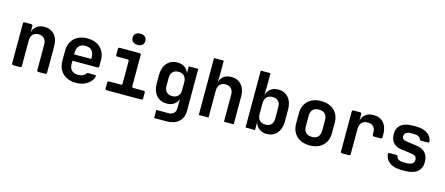

<svg xmlns="http://www.w3.org/2000/svg" viewBox="-58 -1493 5515 2380"><g transform="rotate(15 2700.0 -303.0)"><path d="M97 0Q77 0 77 -20V-530Q77 -550 97 -550H179Q199 -550 199 -530V-447Q209 -499 248 -529.5Q287 -560 347 -560Q428 -560 476.5 -506Q525 -452 525 -361V-20Q525 0 505 0H420Q400 0 400 -20V-346Q400 -397 373.5 -424.5Q347 -452 302 -452Q255 -452 228.5 -424Q202 -396 202 -344V-20Q202 0 182 0Z M901 10Q831 10 779 -17Q727 -44 698.5 -93.5Q670 -143 670 -210V-340Q670 -407 698.5 -456.5Q727 -506 779 -533Q831 -560 901 -560Q970 -560 1021.5 -533Q1073 -506 1101.5 -457.5Q1130 -409 1130 -344V-264Q1130 -244 1110 -244H790V-206Q790 -150 819 -121.5Q848 -93 901 -93Q934 -93 958.5 -102.5Q983 -112 994 -131Q999 -138 1004 -142Q1009 -146 1017 -146H1101Q1125 -146 1120 -127Q1101 -65 1042 -27.5Q983 10 901 10ZM790 -344V-325L1010 -326V-345Q1010 -402 982 -433Q954 -464 901 -464Q846 -464 818 -432.5Q790 -401 790 -344Z M1296 0Q1276 0 1276 -20V-93Q1276 -113 1296 -113H1444Q1464 -113 1464 -133V-417Q1464 -437 1444 -437H1316Q1296 -437 1296 -457V-530Q1296 -550 1316 -550H1569Q1589 -550 1589 -530V-133Q1589 -113 1609 -113H1738Q1758 -113 1758 -93V-20Q1758 0 1738 0ZM1518 -642Q1480 -642 1458 -661.5Q1436 -681 1436 -714Q1436 -747 1458 -766.5Q1480 -786 1518 -786Q1556 -786 1578 -766.5Q1600 -747 1600 -714Q1600 -681 1578 -661.5Q1556 -642 1518 -642Z M1952 180V76H2107Q2151 76 2175 52.5Q2199 29 2199 -11V-44L2201 -130Q2184 -84 2146.5 -58.5Q2109 -33 2055 -33Q1971 -33 1921.5 -89.5Q1872 -146 1872 -243V-350Q1872 -446 1921.5 -503Q1971 -560 2055 -560Q2109 -560 2146.5 -534.5Q2184 -509 2201 -462V-550H2323V-8Q2323 79 2265.5 129.5Q2208 180 2109 180ZM2097 -140Q2145 -140 2171.5 -168.5Q2198 -197 2198 -248V-344Q2198 -395 2171.5 -423.5Q2145 -452 2097 -452Q2049 -452 2023 -424.5Q1997 -397 1997 -348V-244Q1997 -195 2023 -167.5Q2049 -140 2097 -140Z M2477 0V-730H2602V-550L2599 -448Q2609 -500 2648 -530Q2687 -560 2747 -560Q2828 -560 2876.5 -506Q2925 -452 2925 -361V0H2800V-346Q2800 -397 2773.5 -424.5Q2747 -452 2702 -452Q2655 -452 2628.5 -424Q2602 -396 2602 -344V0Z M3350 10Q3292 10 3253 -19Q3214 -48 3199 -100V0H3077V-730H3202V-576L3198 -450Q3214 -502 3253.5 -531Q3293 -560 3350 -560Q3431 -560 3480 -503Q3529 -446 3529 -349V-200Q3529 -104 3479.5 -47Q3430 10 3350 10ZM3303 -98Q3351 -98 3377.5 -124Q3404 -150 3404 -204V-346Q3404 -400 3377.5 -426Q3351 -452 3303 -452Q3255 -452 3228.5 -423Q3202 -394 3202 -341V-209Q3202 -156 3228.5 -127Q3255 -98 3303 -98Z M3900 9Q3794 9 3732 -50.5Q3670 -110 3670 -211V-339Q3670 -441 3732 -500Q3794 -559 3900 -559Q4006 -559 4068 -500Q4130 -441 4130 -339V-211Q4130 -110 4068 -50.5Q4006 9 3900 9ZM3900 -100Q3950 -100 3977.5 -127.5Q4005 -155 4005 -207V-343Q4005 -395 3977.5 -422.5Q3950 -450 3900 -450Q3850 -450 3822.5 -422.5Q3795 -395 3795 -343V-207Q3795 -155 3822.5 -127.5Q3850 -100 3900 -100Z M4317 0Q4297 0 4297 -20V-530Q4297 -550 4317 -550H4399Q4419 -550 4419 -530V-443Q4429 -497 4468.5 -528.5Q4508 -560 4571 -560Q4655 -560 4702 -506Q4749 -452 4749 -355V-323Q4749 -303 4729 -303H4644Q4624 -303 4624 -323V-349Q4624 -399 4598 -425.5Q4572 -452 4524 -452Q4474 -452 4448 -422Q4422 -392 4422 -337V-20Q4422 0 4402 0Z M5077 9Q4986 9 4930 -29.5Q4874 -68 4866 -135Q4864 -156 4885 -156H4969Q4985 -156 4990 -138Q5003 -90 5077 -90H5121Q5166 -90 5190.5 -107Q5215 -124 5215 -156Q5215 -186 5198 -200.5Q5181 -215 5146 -220L5009 -238Q4943 -247 4907.5 -289Q4872 -331 4872 -398Q4872 -476 4924 -517.5Q4976 -559 5074 -559H5120Q5205 -559 5259.5 -523Q5314 -487 5324 -426Q5327 -405 5305 -405H5220Q5205 -405 5199 -423Q5183 -462 5120 -462H5074Q5034 -462 5013 -445.5Q4992 -429 4992 -401Q4992 -376 5007.5 -364Q5023 -352 5053 -349L5182 -331Q5258 -322 5296.5 -277.5Q5335 -233 5335 -158Q5335 -78 5280.5 -34.5Q5226 9 5121 9Z"/></g></svg>

Font: Pitagon Sans Mono
Style: Bold
Weight: 700
Monospace: yes
Designer: Travis Tran
Foundry: Pitagon
Version: Version 1.001; ttfautohint (v1.8.4.7-5d5b);gftools[0.9.26]